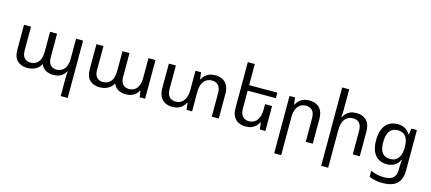

<svg xmlns="http://www.w3.org/2000/svg" viewBox="-67 -1435 5294 2356"><g transform="rotate(15 2580.5 -257.5)"><path d="M743 236V11Q743 -12 744.5 -33Q746 -54 748 -77H743Q731 -54 711 -34.5Q691 -15 660.5 -3Q630 9 586 9Q531 9 490.5 -14Q450 -37 430 -83H425Q405 -40 359.5 -15.5Q314 9 255 9Q176 9 129 -36Q82 -81 82 -171V-492H171V-188Q171 -125 200.5 -94.5Q230 -64 276 -64Q338 -64 375.5 -107Q413 -150 413 -241V-492H502V-188Q502 -146 515.5 -118.5Q529 -91 553 -77.5Q577 -64 607 -64Q647 -64 677.5 -83Q708 -102 725.5 -141.5Q743 -181 743 -241V-492H832V236Z M1175 9Q1096 9 1049 -36Q1002 -81 1002 -171V-492H1091V-188Q1091 -125 1120.5 -94.5Q1150 -64 1196 -64Q1258 -64 1295.5 -107Q1333 -150 1333 -241V-492H1422V-188Q1422 -146 1435.5 -118.5Q1449 -91 1473 -77.5Q1497 -64 1527 -64Q1567 -64 1597.5 -83Q1628 -102 1645.5 -141.5Q1663 -181 1663 -241V-492H1752V0H1683L1671 -80H1666Q1654 -56 1633 -36Q1612 -16 1581 -3.5Q1550 9 1506 9Q1451 9 1410 -14Q1369 -37 1351 -83H1346Q1327 -43 1281 -17Q1235 9 1175 9Z M2510 -502Q2565 -502 2605 -481Q2645 -460 2666.5 -418.5Q2688 -377 2688 -314V0H2599V-297Q2599 -365 2569 -397Q2539 -429 2489 -429Q2447 -429 2415.5 -408.5Q2384 -388 2366.5 -346Q2349 -304 2349 -241V0H2279L2268 -87H2263Q2250 -60 2227.5 -38Q2205 -16 2173 -3Q2141 10 2099 10Q2045 10 2005 -11Q1965 -32 1943.5 -74Q1922 -116 1922 -178V-492H2011V-195Q2011 -128 2041 -95.5Q2071 -63 2120 -63Q2162 -63 2193.5 -84Q2225 -105 2242.5 -147Q2260 -189 2260 -252V-492H2331L2342 -405H2347Q2360 -432 2382 -454Q2404 -476 2436 -489Q2468 -502 2510 -502Z M3280 -317V0H3210L3199 -87H3194Q3181 -60 3158.5 -38Q3136 -16 3104 -3Q3072 10 3030 10Q2976 10 2936 -11Q2896 -32 2874.5 -74Q2853 -116 2853 -178V-760H2942V-195Q2942 -128 2972 -95.5Q3002 -63 3051 -63Q3093 -63 3124.5 -84Q3156 -105 3173.5 -147Q3191 -189 3191 -252V-317ZM2897 -492H3300V-422H2897Z M3455 236V-492H3525L3536 -405H3541Q3554 -432 3576.5 -454Q3599 -476 3631 -489Q3663 -502 3705 -502Q3760 -502 3799.5 -481Q3839 -460 3860.5 -418.5Q3882 -377 3882 -314V0H3793V-297Q3793 -365 3763.5 -397Q3734 -429 3684 -429Q3642 -429 3610.5 -408.5Q3579 -388 3561.5 -346Q3544 -304 3544 -241V236Z M4141 -760V-492Q4141 -470 4139.5 -449Q4138 -428 4136 -405H4141Q4154 -432 4175 -454Q4196 -476 4227.5 -489Q4259 -502 4302 -502Q4358 -502 4397.5 -481Q4437 -460 4458 -418.5Q4479 -377 4479 -314V0H4390V-297Q4390 -365 4361.5 -397Q4333 -429 4281 -429Q4217 -429 4179 -382.5Q4141 -336 4141 -241V236H4052V-760Z M4828 245Q4776 245 4738 236Q4700 227 4661 212V135Q4697 151 4737 161.5Q4777 172 4830 172Q4888 172 4921.5 155.5Q4955 139 4969.5 109Q4984 79 4984 39V8Q4984 -17 4985 -39Q4986 -61 4989 -90H4983Q4963 -41 4920.5 -16Q4878 9 4821 9Q4760 9 4715 -19Q4670 -47 4645.5 -103Q4621 -159 4621 -242Q4621 -326 4645.5 -384Q4670 -442 4716.5 -472Q4763 -502 4829 -502Q4885 -502 4924 -478.5Q4963 -455 4986 -415H4991L5003 -492H5073V18Q5073 90 5049.5 140.5Q5026 191 4972.5 218Q4919 245 4828 245ZM4842 -64Q4882 -64 4909 -78Q4936 -92 4952.5 -117Q4969 -142 4976.5 -175.5Q4984 -209 4984 -247V-254Q4984 -307 4970.5 -346.5Q4957 -386 4927.5 -407.5Q4898 -429 4848 -429Q4803 -429 4773 -408.5Q4743 -388 4727.5 -346Q4712 -304 4712 -241Q4712 -148 4746 -106Q4780 -64 4842 -64Z"/></g></svg>

Font: Noto Sans Armenian
Style: Regular
Weight: 400
Designer: Monotype Design Team
Foundry: Monotype Imaging Inc.
Version: Version 2.007